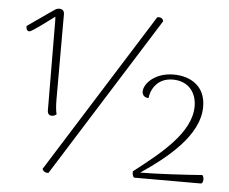

<svg xmlns="http://www.w3.org/2000/svg" viewBox="-51 -761 991 832"><g transform="rotate(5 444.5 -345.0)"><path d="M600 -701 162 -3C167 8 176 13 189 12L627 -686C625 -699 613 -704 600 -701ZM182 -236C192 -236 198 -241 202 -244C198 -259 196 -283 196 -309V-679C196 -694 187 -701 175 -701C168 -701 165 -700 160 -698C125 -675 46 -618 39 -614C39 -609 39 -592 53 -592C64 -592 125 -640 160 -665C161 -654 161 -643 161 -629L163 -257C163 -244 170 -236 182 -236ZM561 0H852C863 -3 863 -30 854 -37C774 -31 671 -25 585 -24C694 -98 832 -205 832 -332C832 -423 765 -460 693 -460C611 -460 565 -409 565 -375C565 -361 574 -349 593 -349C595 -378 618 -438 691 -438C761 -438 795 -388 795 -331C795 -217 672 -119 553 -27C552 -16 554 -5 561 0Z"/></g></svg>

Font: Arima Koshi ExtraLight
Style: Regular
Weight: 275
Designer: Joana Correia and Natanael Gama
Foundry: NDISCOVER
Version: Version 1.019;PS 001.019;hotconv 1.0.88;makeotf.lib2.5.64775